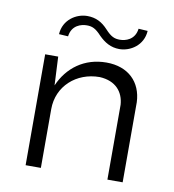

<svg xmlns="http://www.w3.org/2000/svg" viewBox="-68 -621 619 682"><g transform="rotate(10 241.5 -280.0)"><path d="M69 0H124V-212C124 -295 190 -354 274 -354C333 -351 361 -315 364 -270V0H419V-289C416 -361 368 -409 289 -409C209 -409 150 -364 121 -297L116 -400H69ZM250 -499C271 -478 294 -464 325 -464C364 -464 410 -492 413 -545L380 -547C375 -506 341 -497 321 -497C302 -497 289 -502 268 -525C247 -548 224 -560 193 -560C154 -560 108 -532 105 -479L138 -477C143 -518 177 -527 197 -527C216 -527 229 -522 250 -499Z"/></g></svg>

Font: Josefin Sans
Style: Regular
Weight: 400
Designer: Santiago Orozco
Foundry: Typemade
Version: 1.000